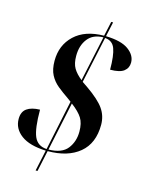

<svg xmlns="http://www.w3.org/2000/svg" viewBox="-125 -834 744 988"><g transform="rotate(15 247.5 -340.5)"><path d="M188 -33Q101 -36 56 -69.5Q11 -103 11 -155Q11 -193 35.5 -210.5Q60 -228 105 -229Q105 -129 123 -87Q141 -45 190 -42L246 -309L227 -323Q196 -344 169.5 -365.5Q143 -387 127.5 -416.5Q112 -446 112 -492Q112 -575 168 -628Q224 -681 325 -682L342 -760H352L335 -682Q417 -680 456 -651.5Q495 -623 495 -584Q495 -555 473 -538Q451 -521 400 -521Q400 -596 386.5 -632.5Q373 -669 333 -672L280 -424L308 -405Q377 -357 403 -319.5Q429 -282 429 -235Q429 -136 367 -84.5Q305 -33 198 -33L174 79H164ZM324 -673Q269 -672 241 -636Q213 -600 213 -545Q213 -504 227.5 -479.5Q242 -455 272 -431ZM200 -42Q271 -43 300.5 -81Q330 -119 330 -172Q330 -217 313 -244Q296 -271 255 -302Z"/></g></svg>

Font: Noto Serif Display ExtraCondensed SemiBold
Style: Italic
Weight: 600
Width: 2
Italic angle: -12°
Designer: Monotype Design Team
Foundry: Monotype Imaging Inc.
Version: Version 2.009